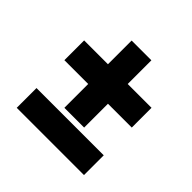

<svg xmlns="http://www.w3.org/2000/svg" viewBox="-164 -729 969 969"><g transform="rotate(45 320.0 -245.0)"><path d="M250 -260H80V-401H250V-570H391V-401H561V-260H391V-90H250ZM80 -61H560V80H80Z"/></g></svg>

Font: Dashboard
Style: Regular
Weight: 400
Designer: jaiki
Version: Version 1.000